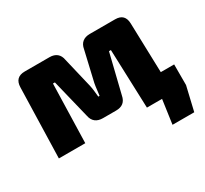

<svg xmlns="http://www.w3.org/2000/svg" viewBox="-133 -690 1103 1033"><g transform="rotate(-30 418.5 -174.0)"><path d="M754 -128 745 -435C744 -476 724 -497 683 -497H526C488 -497 464 -478 458 -441L415 -256C410 -231 409 -207 405 -182H397C394 -207 393 -231 387 -256L343 -441C337 -478 313 -497 276 -497H122C81 -497 60 -476 59 -435L47 0H211L221 -365H233L292 -124C299 -87 323 -69 361 -69H442C481 -69 503 -87 510 -124L569 -365H581L594 0H688L667 149H802L837 0V-128Z"/></g></svg>

Font: Exo 2 Extra Bold
Style: Regular
Weight: 800
Designer: Natanael Gama
Version: Version 1.001;PS 001.001;hotconv 1.0.88;makeotf.lib2.5.64775